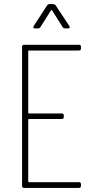

<svg xmlns="http://www.w3.org/2000/svg" viewBox="-20 -919 464 939"><path d="M366 -672H122Q118 -672 118 -668V-368Q118 -364 122 -364H282Q292 -364 292 -354V-347Q292 -337 282 -337H122Q118 -337 118 -333V-32Q118 -28 122 -28H366Q376 -28 376 -18V-10Q376 0 366 0H98Q88 0 88 -10V-690Q88 -700 98 -700H366Q376 -700 376 -690V-682Q376 -672 366 -672ZM145 -792 210 -892Q215 -899 222 -899H240Q247 -899 252 -893L319 -792L321 -787Q321 -780 312 -780H298Q291 -780 286 -787L235 -868Q234 -870 232 -870Q230 -870 229 -868L178 -787Q173 -780 166 -780H151Q145 -780 143.5 -783.5Q142 -787 145 -792Z"/></svg>

Font: Barlow Condensed Thin
Style: Regular
Weight: 250
Width: 3
Designer: Jeremy Tribby
Foundry: Tribby Type
Version: Version 1.408